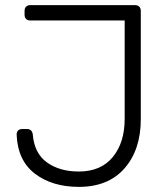

<svg xmlns="http://www.w3.org/2000/svg" viewBox="-20 -720 658 750"><path d="M45 -194Q45 -204 50.5 -210Q56 -216 66 -216H86Q96 -216 101.5 -210Q107 -204 108 -195Q114 -121 163.5 -85.5Q213 -50 288 -50Q374 -50 420.5 -106.5Q467 -163 467 -256V-640H98Q88 -640 82 -646Q76 -652 76 -662V-678Q76 -688 82 -694Q88 -700 98 -700H507Q518 -700 524 -694Q530 -688 530 -677V-255Q530 -135 466.5 -62.5Q403 10 288 10Q184 10 116.5 -41.5Q49 -93 45 -194Z"/></svg>

Font: Rubik
Style: Regular
Weight: 300
Designer: Hubert & Fischer
Foundry: Hubert & Fischer
Version: Version 1.100